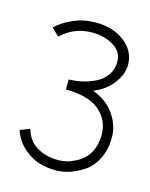

<svg xmlns="http://www.w3.org/2000/svg" viewBox="-69 -879 366 470"><g transform="rotate(15 114.0 -643.5)"><path d="M37.1 -773.9Q69.8 -805.2 115.2 -805.2Q147 -805.2 169.9 -791Q192.9 -776.9 192.9 -752Q192.9 -732.4 182.6 -717.8Q172.4 -703.1 156 -695.1Q139.6 -687 122.8 -683.3Q106 -679.7 88.9 -679.2V-653.8Q145 -653.8 173.6 -630.4Q202.1 -606.9 202.1 -568.8Q202.1 -548.8 195.6 -532.7Q189 -516.6 179.2 -507.6Q169.4 -498.5 157.2 -492.4Q145 -486.3 134.8 -484.1Q124.5 -481.9 116.2 -481.9Q83 -481.9 60.1 -496.1Q37.1 -510.3 29.8 -538.1L4.9 -528.8Q14.2 -501.5 34.4 -484.4Q54.7 -467.3 74.7 -461.7Q94.7 -456.1 116.2 -456.1Q133.8 -456.1 152.3 -462.4Q170.9 -468.8 188.5 -481.2Q206.1 -493.7 217 -516.6Q228 -539.6 228 -568.8Q228 -601.1 208 -628.7Q188 -656.2 153.8 -668Q184.6 -680.2 202.4 -703.9Q220.2 -727.5 220.2 -751Q220.2 -785.6 191.2 -808.3Q162.1 -831.1 117.2 -831.1Q86.9 -831.1 60.8 -819.6Q34.7 -808.1 18.1 -792Z"/></g></svg>

Font: Comic Neue Angular Light
Style: Regular
Weight: 300
Designer: Craig Rozynski
Foundry: Craig Rozynski
Version: Version 2.003